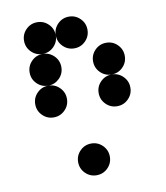

<svg xmlns="http://www.w3.org/2000/svg" viewBox="-78 -749 704 815"><g transform="rotate(-10 273.5 -342.0)"><path d="M136.7 -546.9Q108.4 -546.9 88.4 -566.9Q68.4 -586.9 68.4 -615.2Q68.4 -643.6 88.4 -663.6Q108.4 -683.6 136.7 -683.6Q165 -683.6 185.1 -663.6Q205.1 -643.6 205.1 -615.2Q205.1 -586.9 185.1 -566.9Q165 -546.9 136.7 -546.9ZM273.4 -546.9Q245.1 -546.9 225.1 -566.9Q205.1 -586.9 205.1 -615.2Q205.1 -643.6 225.1 -663.6Q245.1 -683.6 273.4 -683.6Q301.8 -683.6 321.8 -663.6Q341.8 -643.6 341.8 -615.2Q341.8 -586.9 321.8 -566.9Q301.8 -546.9 273.4 -546.9ZM136.7 -410.2Q108.4 -410.2 88.4 -430.2Q68.4 -450.2 68.4 -478.5Q68.4 -506.8 88.4 -526.9Q108.4 -546.9 136.7 -546.9Q165 -546.9 185.1 -526.9Q205.1 -506.8 205.1 -478.5Q205.1 -450.2 185.1 -430.2Q165 -410.2 136.7 -410.2ZM410.2 -410.2Q381.8 -410.2 361.8 -430.2Q341.8 -450.2 341.8 -478.5Q341.8 -506.8 361.8 -526.9Q381.8 -546.9 410.2 -546.9Q438.5 -546.9 458.5 -526.9Q478.5 -506.8 478.5 -478.5Q478.5 -450.2 458.5 -430.2Q438.5 -410.2 410.2 -410.2ZM136.7 -273.4Q108.4 -273.4 88.4 -293.5Q68.4 -313.5 68.4 -341.8Q68.4 -370.1 88.4 -390.1Q108.4 -410.2 136.7 -410.2Q165 -410.2 185.1 -390.1Q205.1 -370.1 205.1 -341.8Q205.1 -313.5 185.1 -293.5Q165 -273.4 136.7 -273.4ZM410.2 -273.4Q381.8 -273.4 361.8 -293.5Q341.8 -313.5 341.8 -341.8Q341.8 -370.1 361.8 -390.1Q381.8 -410.2 410.2 -410.2Q438.5 -410.2 458.5 -390.1Q478.5 -370.1 478.5 -341.8Q478.5 -313.5 458.5 -293.5Q438.5 -273.4 410.2 -273.4ZM273.4 0Q245.1 0 225.1 -20Q205.1 -40 205.1 -68.4Q205.1 -96.7 225.1 -116.7Q245.1 -136.7 273.4 -136.7Q301.8 -136.7 321.8 -116.7Q341.8 -96.7 341.8 -68.4Q341.8 -40 321.8 -20Q301.8 0 273.4 0Z"/></g></svg>

Font: DatDot
Style: Bold
Weight: 700
Designer: GGBot
Version: 1.00